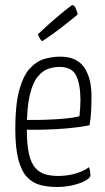

<svg xmlns="http://www.w3.org/2000/svg" viewBox="-20 -736 419 766"><path d="M206 10Q171 10 140.5 2Q110 -6 87.5 -30Q65 -54 53 -100.5Q41 -147 41 -222Q41 -319 57 -377Q73 -435 99.5 -463.5Q126 -492 157.5 -501Q189 -510 220 -510Q286 -510 315.5 -467.5Q345 -425 345 -352Q345 -322 343.5 -291.5Q342 -261 337 -236Q295 -228 249 -224Q203 -220 162.5 -219Q122 -218 96.5 -218.5Q71 -219 71 -219V-258Q71 -258 95 -257.5Q119 -257 154.5 -258Q190 -259 228.5 -262Q267 -265 297 -272Q299 -291 300 -308Q301 -325 301 -341Q300 -403 283 -436Q266 -469 217 -469Q195 -469 172.5 -461.5Q150 -454 130 -429.5Q110 -405 98.5 -355.5Q87 -306 87 -221Q87 -159 95.5 -122Q104 -85 121 -66Q138 -47 161 -40.5Q184 -34 212 -34Q247 -34 279.5 -43Q312 -52 335 -69Q338 -61 339.5 -52Q341 -43 341 -37Q341 -27 322 -16Q303 -5 272.5 2.5Q242 10 206 10ZM149 -572Q146 -572 141.5 -578.5Q137 -585 134 -592Q131 -599 131 -599Q153 -620 176.5 -641Q200 -662 220.5 -679Q241 -696 254 -706Q267 -716 268 -716Q277 -716 283 -700.5Q289 -685 290 -679Q288 -676 274 -665Q260 -654 240 -638Q220 -622 196 -604.5Q172 -587 149 -572Z"/></svg>

Font: Yanone Kaffeesatz Light
Style: Regular
Weight: 300
Designer: Yanone (Cyrillic: Daniel Pouzeot, Huerta Tipografica, and Cyreal)
Foundry: Yanone
Version: Version 2.003